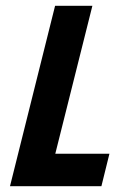

<svg xmlns="http://www.w3.org/2000/svg" viewBox="-20 -645 457 665"><path d="M14.6 0 170.8 -625H300L171.5 -112.5H359L331.2 0Z"/></svg>

Font: Afacad
Style: Bold Italic
Weight: 700
Italic angle: -14°
Designer: Kristian Moeller
Foundry: Dicotype
Version: Version 1.000; ttfautohint (v1.8.4.7-5d5b)